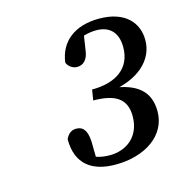

<svg xmlns="http://www.w3.org/2000/svg" viewBox="-72 -897 521 547"><g transform="rotate(-15 189.0 -624.0)"><path d="M205 -417C291 -417 359 -461 359 -533C359 -591 324 -623 247 -631L245 -622C328 -634 378 -679 378 -738C378 -790 342 -831 266 -831C195 -831 149 -796 141 -735C145 -723 158 -714 171 -714C190 -714 203 -728 206 -754L215 -813L190 -786C209 -796 230 -801 250 -801C286 -801 312 -781 312 -735C312 -672 265 -641 195 -641L190 -610C258 -610 287 -587 287 -538C287 -477 244 -447 196 -447C170 -447 150 -453 130 -466L156 -439L155 -499C153 -532 142 -545 122 -545C109 -545 98 -538 91 -522C91 -448 136 -417 205 -417Z"/></g></svg>

Font: Source Serif 4 Variable
Style: Italic
Weight: 400
Italic angle: -12°
Designer: Frank Grießhammer
Foundry: Adobe Systems Incorporated
Version: Version 4.004;hotconv 1.0.116;makeotfexe 2.5.65601